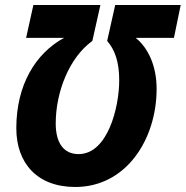

<svg xmlns="http://www.w3.org/2000/svg" viewBox="-20 -734 740 765"><path d="M280 11C483 11 604 -179 604 -380C604 -471 571 -542 521 -583H673L700 -714H439L407 -571C438 -535 455 -487 455 -414C455 -306 409 -120 293 -120C234 -120 202 -164 202 -242C202 -366 255 -504 348 -571L380 -714H113L84 -583H235C121 -521 45 -395 45 -223C45 -84 128 11 280 11Z"/></svg>

Font: Noto Sans Display SemiCondensed Extra
Style: Italic
Weight: 800
Width: 4
Italic angle: -12°
Designer: Monotype Design Team
Foundry: Monotype Imaging Inc.
Version: Version 1.900